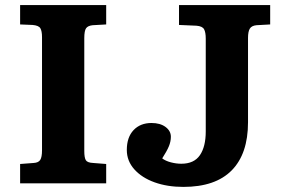

<svg xmlns="http://www.w3.org/2000/svg" viewBox="-20 -720 1113 754"><path d="M59 0V-76L112 -80Q131 -81 138 -92Q145 -103 145 -130V-574Q145 -598 138.5 -609Q132 -620 108 -622L59 -624V-700H397V-624L344 -621Q325 -619 318 -609Q311 -599 311 -570V-127Q311 -101 317 -91Q323 -81 346 -80L397 -76V0ZM700 14Q637 14 587 -4Q537 -22 507.5 -55Q478 -88 478 -131Q478 -181 504.5 -209Q531 -237 575 -237Q609 -237 630 -221.5Q651 -206 651 -183Q651 -164 643 -145Q635 -126 617 -98Q630 -88 651 -82.5Q672 -77 692 -77Q742 -77 765 -110.5Q788 -144 788 -204V-568Q788 -593 781.5 -605Q775 -617 752 -619L683 -622V-700H1041V-624L987 -621Q968 -619 961 -607.5Q954 -596 954 -571V-240Q954 -116 890 -51Q826 14 700 14Z"/></svg>

Font: Literata 7pt
Style: Bold
Weight: 700
Designer: Latin by Veronika Burian and Jose Scaglione. Greek by Irene Vlachou. Cyrillic by Vera Evstafieva.
Foundry: TypeTogether
Version: Version 3.002